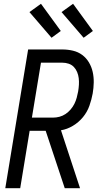

<svg xmlns="http://www.w3.org/2000/svg" viewBox="-20 -997 540 1017"><path d="M323 0 222 -304H137L87 0H8L129 -735H310Q339 -735 366.5 -728.5Q394 -722 415.5 -706Q437 -690 451 -666.5Q465 -643 471 -616Q477 -589 476.5 -560Q476 -531 471 -502Q465 -469 453.5 -436.5Q442 -404 419.5 -376.5Q397 -349 366 -330.5Q335 -312 303 -307L404 0ZM261 -374Q278 -374 295 -378.5Q312 -383 327 -393Q342 -403 354 -417Q366 -431 374 -447Q382 -463 386.5 -480Q391 -497 394 -513Q397 -531 398 -548.5Q399 -566 397 -583Q395 -600 388.5 -615.5Q382 -631 371 -642.5Q360 -654 344 -659.5Q328 -665 310 -665H197L149 -374ZM423 -797 306 -933 367 -977 472 -833ZM253 -797 136 -933 197 -977 302 -833Z"/></svg>

Font: Iosevka Oblique
Style: Regular
Weight: 400
Italic angle: -9°
Monospace: yes
Designer: Belleve Invis
Foundry: Belleve Invis
Version: Version 32.5.0; ttfautohint (v1.8.4)